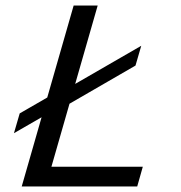

<svg xmlns="http://www.w3.org/2000/svg" viewBox="-20 -675 654 695"><path d="M30.5 -192.9 51.3 -264.5 201.3 -351 198.7 -340.4 491.3 -509.3 470.5 -437.7 181.9 -270.8 184.2 -281.4ZM246.6 -655H333.6L145.6 0H58.6ZM78.5 0 98.7 -71.4H496.9L476.7 0Z"/></svg>

Font: Intel One Mono Light
Style: Italic
Weight: 300
Italic angle: -16°
Monospace: yes
Designer: Fred Shallcrass
Foundry: Frere-Jones Type LLC
Version: Version 1.004